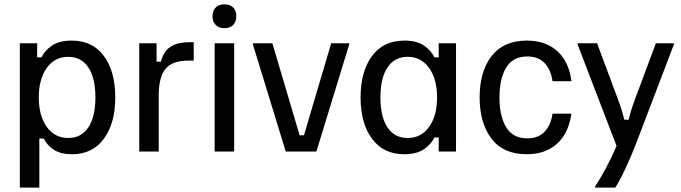

<svg xmlns="http://www.w3.org/2000/svg" viewBox="-20 -700 3148 887"><path d="M71.7 166.7V-500H151.7V-435H171.7Q185 -465 219.2 -488.8Q253.3 -512.5 310.8 -512.5Q407.5 -512.5 460 -441.2Q512.5 -370 512.5 -250Q512.5 -130.8 460 -59.2Q407.5 12.5 312.5 12.5Q261.7 12.5 230 -7.5Q198.3 -27.5 181.7 -60H161.7V166.7ZM295 -62.5Q355.8 -62.5 388.3 -111.7Q420.8 -160.8 420.8 -250Q420.8 -339.2 388.3 -388.3Q355.8 -437.5 295 -437.5Q232.5 -437.5 195.8 -385.8Q159.2 -334.2 159.2 -250Q159.2 -165.8 195.8 -114.2Q232.5 -62.5 295 -62.5Z M623.3 0V-500H703.3V-415H723.3Q728.3 -435.8 740.8 -456.7Q753.3 -477.5 780.8 -491.2Q808.3 -505 858.3 -505H875V-420H850Q775 -420 744.2 -381.2Q713.3 -342.5 713.3 -260V0Z M971.7 0V-500H1061.7V0ZM1016.7 -570Q990.8 -570 976.2 -585Q961.7 -600 961.7 -625Q961.7 -650 976.2 -665Q990.8 -680 1016.7 -680Q1043.3 -680 1057.5 -665Q1071.7 -650 1071.7 -625Q1071.7 -600 1057.5 -585Q1043.3 -570 1016.7 -570Z M1300 0 1148.3 -495V-500H1238.3L1364.2 -75H1384.2L1510 -500H1593.3V-495L1441.7 0Z M1847.5 12.5Q1751.7 12.5 1698.8 -58.8Q1645.8 -130 1645.8 -250Q1645.8 -369.2 1698.3 -440.8Q1750.8 -512.5 1849.2 -512.5Q1905.8 -512.5 1939.6 -488.8Q1973.3 -465 1986.7 -435H2006.7V-500H2086.7V0H2006.7V-65H1986.7Q1973.3 -35 1939.2 -11.2Q1905 12.5 1847.5 12.5ZM1863.3 -62.5Q1925.8 -62.5 1962.5 -114.2Q1999.2 -165.8 1999.2 -250Q1999.2 -334.2 1962.5 -385.8Q1925.8 -437.5 1863.3 -437.5Q1802.5 -437.5 1770 -388.3Q1737.5 -339.2 1737.5 -250Q1737.5 -160.8 1770 -111.7Q1802.5 -62.5 1863.3 -62.5Z M2413.3 12.5Q2305 12.5 2250.4 -59.6Q2195.8 -131.7 2195.8 -250Q2195.8 -370 2251.2 -441.2Q2306.7 -512.5 2413.3 -512.5Q2500.8 -512.5 2554.6 -463.8Q2608.3 -415 2620 -325H2532.5Q2525 -378.3 2495.8 -408.8Q2466.7 -439.2 2415.8 -439.2Q2350 -439.2 2318.8 -388.3Q2287.5 -337.5 2287.5 -250Q2287.5 -162.5 2318.8 -111.7Q2350 -60.8 2415.8 -60.8Q2466.7 -60.8 2495.8 -91.2Q2525 -121.7 2532.5 -175H2620Q2606.7 -84.2 2553.3 -35.8Q2500 12.5 2413.3 12.5Z M2729.2 166.7V161.7Q2753.3 125 2780 75.4Q2806.7 25.8 2828.3 -25.8L2648.3 -495V-500H2738.3L2831.7 -250Q2840 -228.3 2847.9 -204.6Q2855.8 -180.8 2864.2 -146.7H2884.2Q2892.5 -180.8 2900.4 -204.6Q2908.3 -228.3 2916.7 -250L3010 -500H3093.3V-495L2921.7 -45Q2896.7 20.8 2870.4 76.7Q2844.2 132.5 2822.5 166.7Z"/></svg>

Font: Familjen Grotesk GF
Style: Regular
Weight: 400
Designer: Anders Wikstroem, Jonas Baeckman, Matilda Gysing, Kristian Moeller
Foundry: Familjen STHLM AB
Version: Version 2.000; Beta; Release 4; Build 6